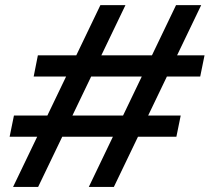

<svg xmlns="http://www.w3.org/2000/svg" viewBox="-20 -740 830 760"><path d="M18.1 -198.7 35.2 -282.7H695.3L678.2 -198.7ZM113.3 -437 129.9 -521H789.6L772.5 -437ZM31.7 0 377.4 -719.7H476.6L130.9 0ZM331.5 0 676.8 -719.7H776.4L430.7 0Z"/></svg>

Font: Reddit Sans SemiBold
Style: Italic
Weight: 600
Italic angle: -11.25°
Designer: Stephen Hutchings
Version: Version 1.013